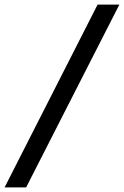

<svg xmlns="http://www.w3.org/2000/svg" viewBox="-84 -763 541 838"><path d="M-64 55 342 -743H437L30 55Z"/></svg>

Font: Saira SemiCondensed Medium
Style: Italic
Weight: 500
Width: 4
Italic angle: -12°
Designer: Hector Gatti with collaboration of the Omnibus-Type team
Foundry: Omnibus-Type
Version: Version 1.101